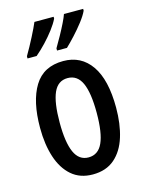

<svg xmlns="http://www.w3.org/2000/svg" viewBox="-117 -902 690 917"><g transform="rotate(-15 228.0 -444.0)"><path d="M416 -336Q416 -255 396.5 -192Q377 -129 335 -92.5Q293 -56 227 -56Q164 -56 122.5 -92Q81 -128 60.5 -191Q40 -254 40 -336Q40 -467 85.5 -541.5Q131 -616 229 -616Q317 -616 366.5 -545Q416 -474 416 -336ZM137 -336Q137 -238 159 -189Q181 -140 228 -140Q276 -140 298 -188.5Q320 -237 320 -336Q320 -435 298 -483.5Q276 -532 228 -532Q180 -532 158.5 -483.5Q137 -435 137 -336ZM386 -823Q376 -801 354 -772.5Q332 -744 307 -717Q282 -690 263 -672H214V-683Q229 -708 245 -737Q261 -766 273.5 -791.5Q286 -817 291 -832H386ZM240 -823Q229 -800 208.5 -773Q188 -746 163 -719.5Q138 -693 113 -672H68V-683Q91 -722 113 -765Q135 -808 145 -832H240Z"/></g></svg>

Font: Noto Sans Malayalam UI ExtraCondensed Medium
Style: Regular
Weight: 500
Width: 2
Designer: Jelle Bosma - Monotype Design Team
Foundry: Monotype Imaging Inc.
Version: Version 2.104; ttfautohint (v1.8.4.7-5d5b)